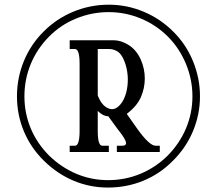

<svg xmlns="http://www.w3.org/2000/svg" viewBox="-20 -806 944 835"><path d="M405.1 -592.8V-391.3L406.7 -386.7Q419 -356.9 436.9 -343.1Q452.8 -331.3 467.2 -331.3H470.8Q487.7 -333.3 503.8 -352.1Q520 -370.8 529.2 -404.6Q535.9 -431.3 535.9 -460Q535.9 -467.2 535.4 -474.9Q532.8 -511.3 520 -542.3Q507.2 -573.3 489.7 -583.1Q472.3 -592.8 455.4 -592.8ZM531.3 -310.8 575.4 -248.2Q629.2 -172.3 656.4 -172.3H674.9V-145.1H488.2V-172.3H512.3Q528.2 -172.3 528.2 -183.6Q528.2 -199.5 490.8 -245.6L450.8 -300.5Q428.2 -300.5 405.1 -323.6V-237.4Q405.1 -172.3 424.6 -172.3H453.3V-145.1H283.1V-172.3H306.2Q326.2 -172.3 326.2 -237.4V-527.7Q326.2 -592.8 306.2 -592.8H283.1V-630.8H474.9Q509.2 -630.3 542.6 -608.2Q574.9 -586.2 592.3 -546.7Q609.7 -507.2 609.7 -464.6Q609.7 -422.6 592.6 -383.3Q575.4 -344.1 531.3 -310.8ZM453.3 -785.6Q531.8 -785.6 604.6 -755.1Q677.4 -724.6 733.3 -668.7Q788.7 -614.4 819.2 -540.3Q849.7 -466.2 849.7 -387.2Q849.7 -308.2 819.2 -235.4Q788.7 -162.6 731.3 -106.2Q674.9 -49.2 602.6 -19.7Q530.3 9.7 449.2 9.7Q370.8 9.7 299.5 -20.3Q228.2 -50.3 170.8 -107.2Q113.8 -163.1 83.8 -235.1Q53.8 -307.2 53.8 -387.2Q53.8 -467.2 83.8 -540.3Q113.8 -613.3 169.7 -668.7Q225.1 -724.6 298.7 -755.1Q372.3 -785.6 453.3 -785.6ZM192.8 -646.2Q141 -593.8 113.6 -527.2Q86.2 -460.5 86.2 -387.2Q86.2 -313.8 113.6 -247.9Q141 -182.1 193.8 -129.2Q246.7 -77.9 311.8 -50.3Q376.9 -22.6 450.3 -22.6Q524.1 -22.6 590.3 -50Q656.4 -77.4 708.2 -128.2Q761 -181.5 789 -247.9Q816.9 -314.4 816.9 -387.2Q816.9 -459.5 789 -527.4Q761 -595.4 710.8 -646.2Q659 -697.9 592.1 -725.6Q525.1 -753.3 452.8 -753.3Q379 -753.3 311.3 -725.6Q243.6 -697.9 192.8 -646.2Z"/></svg>

Font: MM Jasmine
Style: Regular
Weight: 400
Designer: Khon Soe Zaw Thu
Version: Version 1.00 July 11, 2016, initial release